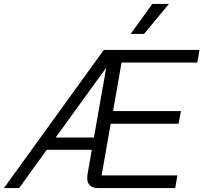

<svg xmlns="http://www.w3.org/2000/svg" viewBox="-56 -953 1031 973"><path d="M470 -700H955L944 -636H560L517 -390H861L849 -326H505L459 -64H843L832 0H440Q414 0 400 -13Q386 -26 386 -50Q386 -60 387 -66L409 -194H181L41 0H-36ZM420 -256 482 -608H481L226 -256ZM716 -933H800L674 -781H606Z"/></svg>

Font: Bai Jamjuree
Style: Italic
Weight: 400
Italic angle: -10°
Version: Version 1.000; ttfautohint (v1.6)